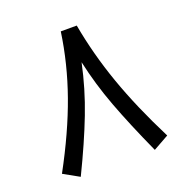

<svg xmlns="http://www.w3.org/2000/svg" viewBox="-119 -757 854 878"><g transform="rotate(-20 307.5 -318.0)"><path d="M269 -646.5H346.7Q373.5 -498 425.5 -350.6Q477.5 -203.1 563.5 -32.7L487.8 9.8Q419.9 -140.1 377.7 -252.9Q335.4 -365.7 310.1 -481.4Q284.7 -361.3 240.5 -246.6Q196.3 -131.8 127.4 9.8L51.3 -32.7Q143.1 -201.7 195.3 -349.1Q247.6 -496.6 269 -646.5Z"/></g></svg>

Font: Samim FD-WOL
Style: FD-WOL
Weight: 400
Foundry: DejaVu fonts team - Redesigned by Saber Rastikerdar
Version: Version 4.0.0